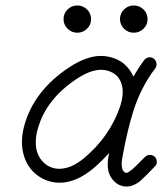

<svg xmlns="http://www.w3.org/2000/svg" viewBox="-20 -665 595 704"><path d="M435 -559.5Q420 -574 420 -595Q420 -616 435 -630.5Q450 -645 470.5 -645Q491 -645 506 -630.5Q521 -616 521 -595Q521 -574 506 -559.5Q491 -545 470.5 -545Q450 -545 435 -559.5ZM228 -559.5Q213 -574 213 -595Q213 -616 228 -630.5Q243 -645 263.5 -645Q284 -645 299 -630.5Q314 -616 314 -595Q314 -574 299 -559.5Q284 -545 263.5 -545Q243 -545 228 -559.5ZM430 -330Q430 -342 426 -356Q416 -390 383 -403Q368 -409 350 -409Q311 -409 260 -375Q149 -301 119 -194Q105 -145 116 -108Q125 -80 147 -63Q169 -46 199 -46Q222 -47 243.5 -56.5Q265 -66 288 -85Q380 -162 418 -268Q430 -300 430 -330ZM530 -455Q534 -455 539 -453Q544 -451 547 -447Q554 -440 554 -429Q554 -421 549 -414Q497 -346 469 -258Q447 -188 430 -95Q426 -75 426 -65Q426 -39 438 -33Q440 -32 442 -31H443Q447 -31 451 -34L464 -43Q472 -50 482 -60Q492 -70 512 -90Q520 -97 530 -97Q543 -97 551 -86Q555 -79 555 -70Q555 -61 547 -54Q528 -34 521 -27Q506 -13 496 -3Q470 19 443 19Q416 18 398 -1Q375 -24 375 -61Q375 -80 380 -104Q353 -74 323 -48Q259 5 199 5Q153 5 116 -23Q81 -50 68 -93Q52 -144 70 -208Q106 -333 232 -417Q297 -460 350 -460Q397 -459 431 -434Q457 -413 469 -384Q488 -417 509 -445Q517 -455 530 -455Z"/></svg>

Font: TT2020Base
Style: Italic
Weight: 400
Italic angle: -15°
Version: Version 0.2.000